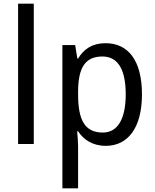

<svg xmlns="http://www.w3.org/2000/svg" viewBox="-20 -780 839 1040"><path d="M163 0V-760H78V0Z M552 -546C479 -546 434 -514 403 -463H399L387 -536H318V240H403V13C403 -11 400 -45 398 -69H403C432 -24 481 10 553 10C673 10 749 -88 749 -269C749 -454 673 -546 552 -546ZM535 -474C622 -474 661 -398 661 -269C661 -142 621 -62 537 -62C438 -62 403 -132 403 -268V-286C404 -413 441 -474 535 -474Z"/></svg>

Font: Noto Sans Gurmukhi UI SemiCondensed
Style: Regular
Weight: 400
Width: 4
Designer: Jelle Bosma - Monotype Design Team
Foundry: Monotype Imaging Inc.
Version: Version 2.004